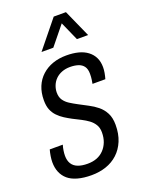

<svg xmlns="http://www.w3.org/2000/svg" viewBox="-141 -791 657 871"><g transform="rotate(-20 187.5 -355.5)"><path d="M147 12Q109 12 80.5 4Q52 -4 34.5 -19Q17 -34 8 -55.5Q-1 -77 -1 -104Q-1 -117 1.5 -133Q4 -149 8 -163H71Q67 -150 65 -136.5Q63 -123 63 -112Q63 -89 72.5 -73.5Q82 -58 101 -50.5Q120 -43 148 -43Q173 -43 192.5 -50.5Q212 -58 226.5 -73Q241 -88 249 -108.5Q257 -129 257 -155Q257 -177 247.5 -192.5Q238 -208 223 -219Q208 -230 189.5 -239.5Q171 -249 151 -259Q134 -268 117.5 -278.5Q101 -289 87.5 -303Q74 -317 66.5 -335.5Q59 -354 59 -381Q59 -418 71 -447Q83 -476 105.5 -496.5Q128 -517 158 -527.5Q188 -538 224 -538Q256 -538 281.5 -531.5Q307 -525 325.5 -511Q344 -497 353.5 -477Q363 -457 363 -431Q363 -418 360.5 -404Q358 -390 354 -376H292Q296 -398 296.5 -407.5Q297 -417 297 -423Q297 -446 287.5 -459Q278 -472 261 -477.5Q244 -483 222 -483Q200 -483 182 -476Q164 -469 151.5 -456.5Q139 -444 132.5 -427.5Q126 -411 126 -394Q126 -372 136 -357.5Q146 -343 162.5 -332.5Q179 -322 198 -312Q220 -300 242.5 -288.5Q265 -277 284 -261.5Q303 -246 315 -223Q327 -200 327 -166Q327 -122 313 -88.5Q299 -55 274.5 -32.5Q250 -10 217.5 1Q185 12 147 12ZM124 -591 231 -723H290L349 -591H295L243 -708H276L181 -591Z"/></g></svg>

Font: Archivo Condensed Light
Style: Italic
Weight: 300
Width: 3
Italic angle: -10°
Designer: Hector Gatti
Foundry: Omnibus-Type
Version: Version 2.001